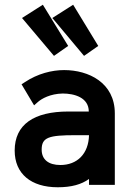

<svg xmlns="http://www.w3.org/2000/svg" viewBox="-20 -781 557 811"><path d="M73 -705 208 -545 268 -587 161 -761ZM201 -705 335 -545 395 -587 289 -761ZM356 -210C354 -131 306 -84 235 -84C185 -84 156 -107 156 -149C156 -201 186 -210 299 -210ZM465 -302C465 -432 354 -485 251 -485C199 -485 139 -470 85 -434L71 -425L124 -336L141 -351C156 -364 192 -385 245 -386C294 -386 355 -369 355 -310H269C123 -310 42 -255 42 -145C42 -47 111 10 224 10C282 10 324 -2 356 -25V0H465Z"/></svg>

Font: Mint Spirit No2
Style: Bold
Weight: 700
Designer: HARENDAL Hirwen
Foundry: Arkandis Digital Foundry.
Version: Version 1.004;FFEdit